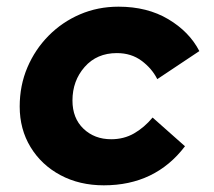

<svg xmlns="http://www.w3.org/2000/svg" viewBox="-20 -544 640 575"><path d="M291 11Q218 11 161 -19.5Q104 -50 71.5 -103.5Q39 -157 39 -225Q39 -288 62 -342Q85 -396 125.5 -437Q166 -478 219.5 -501Q273 -524 335 -524Q421 -524 484 -486.5Q547 -449 577 -391L451 -307Q435 -339 404 -362Q373 -385 330 -385Q270 -385 233.5 -343.5Q197 -302 197 -243Q197 -190 230 -158.5Q263 -127 313 -127Q351 -127 381.5 -144.5Q412 -162 437 -192L534 -106Q445 11 291 11Z"/></svg>

Font: Red Hat Mono
Style: Bold Italic
Weight: 700
Italic angle: -12°
Monospace: yes
Designer: Pentagram, MCKL
Foundry: Pentagram, MCKL
Version: Version 1.023; ttfautohint (v1.8.3)